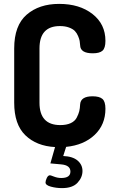

<svg xmlns="http://www.w3.org/2000/svg" viewBox="-20 -751 590 987"><path d="M53 -223V-502Q53 -620 117 -675.5Q181 -731 284 -731Q389 -731 455.5 -679Q522 -627 522 -541Q522 -504 507 -490.5Q492 -477 457 -477Q393 -477 392 -518Q391 -531 389.5 -540.5Q388 -550 381.5 -565.5Q375 -581 365 -591.5Q355 -602 335 -609.5Q315 -617 288 -617Q183 -617 183 -502V-223Q183 -108 290 -108Q322 -108 343.5 -118Q365 -128 374.5 -146.5Q384 -165 387.5 -179.5Q391 -194 392 -215Q395 -256 456 -256Q491 -256 506.5 -242.5Q522 -229 522 -192Q522 -110 466.5 -57.5Q411 -5 320 4L305 51Q354 53 379 74.5Q404 96 404 128Q404 161 378.5 188.5Q353 216 299 216Q269 216 241.5 208.5Q214 201 214 187Q214 178 220.5 164Q227 150 237 150Q240 150 258 157Q276 164 295 164Q342 164 342 131Q342 98 294 94L239 89L263 5Q168 0 110.5 -55.5Q53 -111 53 -223Z"/></svg>

Font: Terminal Dosis
Style: Bold
Weight: 700
Designer: EdgarTolentino, PabloImpallari, IginoMarini
Foundry: EdgarTolentino, PabloImpallari, IginoMarini
Version: Version 1.006